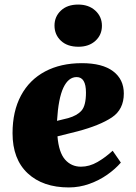

<svg xmlns="http://www.w3.org/2000/svg" viewBox="-20 -808 595 842"><path d="M339 -531Q429 -531 476 -495.5Q523 -460 523 -398Q523 -328 470.5 -293Q418 -258 320 -232L232 -210Q238 -139 265.5 -108Q293 -77 335 -77Q372 -77 407.5 -97.5Q443 -118 474 -147L510 -95Q486 -67 450.5 -42Q415 -17 371.5 -1.5Q328 14 282 14Q168 14 101.5 -48Q35 -110 35 -224Q35 -320 72 -389Q109 -458 177.5 -494.5Q246 -531 339 -531ZM357 -402Q357 -470 316 -470Q280 -470 258 -423.5Q236 -377 230 -278L279 -290Q318 -301 337.5 -323Q357 -345 357 -402ZM219 -696Q219 -735 247 -761.5Q275 -788 323 -788Q369 -788 398 -761.5Q427 -735 427 -695Q427 -655 398.5 -629Q370 -603 324 -603Q275 -603 247 -629.5Q219 -656 219 -696Z"/></svg>

Font: Literata 36pt ExtraBold
Style: Italic
Weight: 800
Italic angle: -2°
Designer: Latin by Veronika Burian and Jose Scaglione. Greek by Irene Vlachou. Cyrillic by Vera Evstafieva
Foundry: TypeTogether
Version: Version 3.002